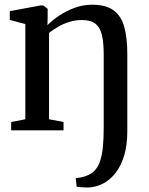

<svg xmlns="http://www.w3.org/2000/svg" viewBox="-20 -566 646 834"><path d="M363 248.5Q356 248.5 346 248Q336 247.5 326.8 246.8Q317.5 246 313 245L309 207Q316 207.5 333 204.2Q350 201 364 194Q383 185 395.8 169.5Q408.5 154 416 130Q423.5 106 427 71.2Q430.5 36.5 430.5 -11V-328Q430.5 -378 423.2 -411.5Q416 -445 395.8 -462Q375.5 -479 336 -479Q308 -479 282.2 -471.2Q256.5 -463.5 234 -450.5Q211.5 -437.5 193 -423V-48L256 -36V0H28.5V-36L90 -48V-461.5L22.5 -479.5V-517.5L157 -542.5L169 -542L187 -527.5V-489.5L186 -456.5Q206 -477 236.2 -497.5Q266.5 -518 303.5 -531.8Q340.5 -545.5 380 -545.5Q440 -545.5 473.2 -521.2Q506.5 -497 519.8 -449.2Q533 -401.5 533 -330V5Q533 63.5 519.8 108.2Q506.5 153 483 183.8Q459.5 214.5 428.8 230.8Q398 247 363 248.5Z"/></svg>

Font: Merriweather 72pt
Style: Regular
Weight: 400
Version: Version 2.100